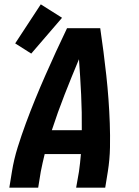

<svg xmlns="http://www.w3.org/2000/svg" viewBox="-20 -865 640 885"><path d="M23 0 35 -74Q44 -130 61.5 -186Q79 -242 99.5 -297.5Q120 -353 142.5 -408Q165 -463 189 -517.5Q213 -572 238 -626.5Q263 -681 289 -735H442Q450 -681 457 -626.5Q464 -572 470 -517.5Q476 -463 480 -408Q484 -353 486 -297.5Q488 -242 487 -186Q486 -130 477 -74L465 0H331L344 -74Q347 -94 349 -114Q351 -134 353 -155H186Q181 -135 176.5 -114.5Q172 -94 168 -74L156 0ZM357 -265Q358 -347 354 -429Q350 -511 344 -592Q310 -511 278 -429.5Q246 -348 219 -265ZM124 -618 50 -665 168 -845 266 -783Z"/></svg>

Font: Iosevka Curly XBdEx
Style: Italic
Weight: 800
Width: 7
Italic angle: -9°
Monospace: yes
Designer: Belleve Invis
Foundry: Belleve Invis
Version: Version 11.1.0; ttfautohint (v1.8.3)